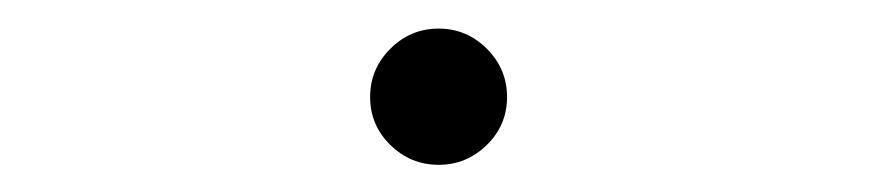

<svg xmlns="http://www.w3.org/2000/svg" viewBox="-20 -392 626 137"><path d="M293 -274.4Q272.9 -274.4 258.5 -288.6Q244.1 -302.7 244.1 -322.8Q244.1 -342.8 258.5 -357.2Q272.9 -371.6 293 -371.6Q313 -371.6 327.4 -357.2Q341.8 -342.8 341.8 -322.8Q341.8 -302.7 327.4 -288.6Q313 -274.4 293 -274.4Z"/></svg>

Font: Cascadia Code ExtraLight
Style: Regular
Weight: 200
Monospace: yes
Designer: Aaron Bell
Foundry: Saja Typeworks
Version: Version 2407.024; ttfautohint (v1.8.4)